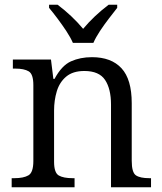

<svg xmlns="http://www.w3.org/2000/svg" viewBox="-20 -786 682 806"><path d="M29 0V-38H40Q79 -38 99.5 -50Q120 -62 120 -110V-429Q120 -475 100.5 -486.5Q81 -498 45 -498H34V-536H194L204 -455H209Q239 -511 278 -528.5Q317 -546 366 -546Q447 -546 490 -499.5Q533 -453 533 -353V-111Q533 -62 550.5 -50Q568 -38 607 -38H614V0H446V-347Q446 -413 421 -450.5Q396 -488 334 -488Q286 -488 258 -464.5Q230 -441 218.5 -403Q207 -365 207 -322V-107Q207 -61 226.5 -49.5Q246 -38 285 -38H293V0ZM286 -606Q276 -629 258.5 -655.5Q241 -682 221.5 -708Q202 -734 186 -753V-766H222Q282 -721 329 -665Q375 -720 436 -766H472V-753Q457 -734 437 -708Q417 -682 399.5 -655.5Q382 -629 372 -606Z"/></svg>

Font: Noto Serif Hentaigana
Style: Regular
Weight: 400
Designer: Kazuhiro Yamada
Foundry: nipponia
Version: Version 1.000; ttfautohint (v1.8.4.7-5d5b)